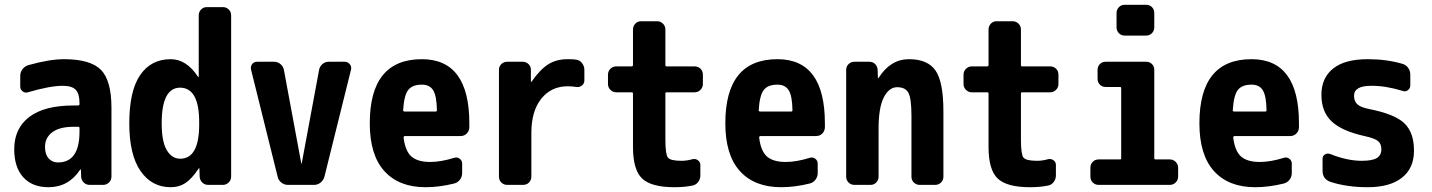

<svg xmlns="http://www.w3.org/2000/svg" viewBox="-20 -780 6040 810"><path d="M315.4 -224.6V-240.2Q315.4 -245.1 309.6 -245.1H290Q231.4 -245.1 200.7 -222.2Q169.9 -199.2 169.9 -160.2Q169.9 -128.9 185.1 -111.8Q200.2 -94.7 224.6 -94.7Q315.4 -94.7 315.4 -224.6ZM250 -530.3Q361.3 -530.3 405.8 -485.4Q450.2 -440.4 450.2 -325.2V-35.2Q450.2 -20.5 439.9 -10.3Q429.7 0 415 0H358.4Q343.8 0 333.5 -9.8Q323.2 -19.5 322.3 -35.2L321.3 -64.5Q321.3 -65.4 320.3 -65.4Q318.4 -65.4 318.4 -64.5Q269.5 9.8 184.6 9.8Q116.2 9.8 78.1 -32.2Q40 -74.2 40 -150.4Q40 -238.3 103.5 -286.6Q167 -335 290 -335H309.6Q314.5 -335 315.4 -339.8V-344.7Q315.4 -384.8 299.3 -401.4Q283.2 -418 245.1 -418Q190.4 -418 97.7 -390.6Q85.9 -386.7 75.7 -394.5Q65.4 -402.3 65.4 -415V-460Q65.4 -475.6 74.7 -487.8Q84 -500 98.6 -504.9Q188.5 -530.3 250 -530.3Z M820.3 -254.9V-264.6Q820.3 -409.2 740.2 -410.2Q662.1 -410.2 662.1 -259.8Q662.1 -182.6 683.6 -146.5Q705.1 -110.4 740.2 -110.4Q820.3 -110.4 820.3 -254.9ZM919.9 -750Q934.6 -750 944.8 -740.2Q955.1 -730.5 955.1 -714.8V-35.2Q955.1 -20.5 944.8 -10.3Q934.6 0 919.9 0H858.4Q843.8 0 833.5 -9.8Q823.2 -19.5 822.3 -35.2L821.3 -69.3Q821.3 -70.3 820.3 -70.3Q818.4 -70.3 818.4 -69.3Q789.1 -25.4 762.2 -7.8Q735.4 9.8 700.2 9.8Q620.1 9.8 572.8 -58.6Q525.4 -127 525.4 -259.8Q525.4 -396.5 571.3 -463.4Q617.2 -530.3 700.2 -530.3Q766.6 -530.3 815.4 -456.1Q815.4 -455.1 817.4 -455.1Q818.4 -455.1 818.4 -456.1V-714.8Q818.4 -729.5 828.1 -739.7Q837.9 -750 852.5 -750Z M1434.6 -519.5Q1447.3 -519.5 1455.6 -509.3Q1463.9 -499 1460.9 -486.3L1348.6 -34.2Q1344.7 -19.5 1332.5 -9.8Q1320.3 0 1304.7 0H1195.3Q1179.7 0 1167.5 -9.3Q1155.3 -18.6 1151.4 -34.2L1039.1 -486.3Q1036.1 -499 1043.5 -509.3Q1050.8 -519.5 1065.4 -519.5H1136.7Q1151.4 -519.5 1163.1 -509.8Q1174.8 -500 1177.7 -485.4L1251 -90.8Q1251 -89.8 1252 -89.8Q1252.9 -89.8 1252.9 -90.8L1326.2 -485.4Q1329.1 -500 1340.3 -509.8Q1351.6 -519.5 1367.2 -519.5Z M1818.4 -309.6Q1823.2 -309.6 1823.2 -314.5Q1822.3 -375 1807.6 -398.9Q1793 -422.9 1759.8 -422.9Q1719.7 -422.9 1702.1 -400.4Q1684.6 -377.9 1680.7 -314.5Q1680.7 -310.5 1685.5 -309.6ZM1759.8 -530.3Q1960 -530.3 1960 -259.8V-241.2Q1959 -226.6 1948.7 -216.3Q1938.5 -206.1 1922.9 -206.1H1688.5Q1683.6 -206.1 1682.6 -200.2Q1689.5 -142.6 1715.8 -119.6Q1742.2 -96.7 1794.9 -96.7Q1839.8 -96.7 1896.5 -114.3Q1909.2 -118.2 1919.4 -110.4Q1929.7 -102.5 1929.7 -89.8V-49.8Q1929.7 -34.2 1920.4 -22Q1911.1 -9.8 1896.5 -5.9Q1833 9.8 1775.4 9.8Q1663.1 9.8 1601.6 -58.1Q1540 -126 1540 -259.8Q1540 -530.3 1759.8 -530.3Z M2411.1 -528.3Q2425.8 -526.4 2435.5 -513.7Q2445.3 -501 2445.3 -485.4V-440.4Q2445.3 -427.7 2435.1 -419.4Q2424.8 -411.1 2411.1 -413.1Q2393.6 -416 2375 -416Q2305.7 -416 2263.7 -363.8Q2221.7 -311.5 2221.7 -219.7V-35.2Q2221.7 -20.5 2211.9 -10.3Q2202.1 0 2186.5 0H2120.1Q2105.5 0 2095.2 -9.8Q2085 -19.5 2085 -35.2V-485.4Q2085 -500 2095.2 -509.8Q2105.5 -519.5 2120.1 -519.5H2184.6Q2199.2 -519.5 2209.5 -509.8Q2219.7 -500 2219.7 -485.4V-435.5Q2219.7 -434.6 2220.7 -434.6Q2222.7 -434.6 2222.7 -435.5Q2258.8 -487.3 2293 -508.8Q2327.1 -530.3 2375 -530.3Q2400.4 -530.3 2411.1 -528.3Z M2910.2 -500Q2924.8 -500 2935.1 -490.2Q2945.3 -480.5 2945.3 -464.8V-425.8Q2945.3 -411.1 2935.1 -400.9Q2924.8 -390.6 2910.2 -390.6H2792Q2787.1 -390.6 2787.1 -385.7V-190.4Q2787.1 -129.9 2797.4 -115.7Q2807.6 -101.6 2855.5 -101.6Q2877.9 -101.6 2901.4 -108.4Q2914.1 -111.3 2924.3 -104Q2934.6 -96.7 2934.6 -84V-40Q2934.6 -24.4 2925.3 -12.2Q2916 0 2901.4 2.9Q2867.2 9.8 2825.2 9.8Q2727.5 9.8 2689 -26.9Q2650.4 -63.5 2650.4 -160.2V-385.7Q2650.4 -390.6 2644.5 -390.6H2580.1Q2565.4 -390.6 2555.2 -400.9Q2544.9 -411.1 2544.9 -425.8V-464.8Q2544.9 -479.5 2555.2 -489.7Q2565.4 -500 2580.1 -500H2644.5Q2649.4 -500 2650.4 -504.9V-655.3Q2650.4 -669.9 2660.2 -680.2Q2669.9 -690.4 2684.6 -690.4H2752Q2766.6 -690.4 2776.9 -680.2Q2787.1 -669.9 2787.1 -655.3V-504.9Q2787.1 -500 2792 -500Z M3318.4 -309.6Q3323.2 -309.6 3323.2 -314.5Q3322.3 -375 3307.6 -398.9Q3293 -422.9 3259.8 -422.9Q3219.7 -422.9 3202.1 -400.4Q3184.6 -377.9 3180.7 -314.5Q3180.7 -310.5 3185.5 -309.6ZM3259.8 -530.3Q3460 -530.3 3460 -259.8V-241.2Q3459 -226.6 3448.7 -216.3Q3438.5 -206.1 3422.9 -206.1H3188.5Q3183.6 -206.1 3182.6 -200.2Q3189.5 -142.6 3215.8 -119.6Q3242.2 -96.7 3294.9 -96.7Q3339.8 -96.7 3396.5 -114.3Q3409.2 -118.2 3419.4 -110.4Q3429.7 -102.5 3429.7 -89.8V-49.8Q3429.7 -34.2 3420.4 -22Q3411.1 -9.8 3396.5 -5.9Q3333 9.8 3275.4 9.8Q3163.1 9.8 3101.6 -58.1Q3040 -126 3040 -259.8Q3040 -530.3 3259.8 -530.3Z M3960 -309.6V-35.2Q3960 -20.5 3950.2 -10.3Q3940.4 0 3924.8 0H3860.4Q3845.7 0 3835.4 -9.8Q3825.2 -19.5 3825.2 -35.2V-290Q3825.2 -364.3 3812.5 -388.2Q3799.8 -412.1 3765.1 -412.1Q3730.5 -412.1 3708.5 -369.1Q3686.5 -326.2 3686.5 -237.3V-35.2Q3686.5 -20.5 3676.8 -10.3Q3667 0 3652.3 0H3585Q3570.3 0 3560.1 -9.8Q3549.8 -19.5 3549.8 -35.2V-485.4Q3549.8 -500 3560.1 -509.8Q3570.3 -519.5 3585 -519.5H3647.5Q3662.1 -519.5 3671.9 -509.8Q3681.6 -500 3682.6 -485.4L3683.6 -451.2Q3683.6 -450.2 3684.6 -450.2Q3686.5 -450.2 3686.5 -451.2Q3736.3 -530.3 3814.9 -530.3Q3893.6 -530.3 3926.8 -482.4Q3960 -434.6 3960 -309.6Z M4410.2 -500Q4424.8 -500 4435.1 -490.2Q4445.3 -480.5 4445.3 -464.8V-425.8Q4445.3 -411.1 4435.1 -400.9Q4424.8 -390.6 4410.2 -390.6H4292Q4287.1 -390.6 4287.1 -385.7V-190.4Q4287.1 -129.9 4297.4 -115.7Q4307.6 -101.6 4355.5 -101.6Q4377.9 -101.6 4401.4 -108.4Q4414.1 -111.3 4424.3 -104Q4434.6 -96.7 4434.6 -84V-40Q4434.6 -24.4 4425.3 -12.2Q4416 0 4401.4 2.9Q4367.2 9.8 4325.2 9.8Q4227.5 9.8 4189 -26.9Q4150.4 -63.5 4150.4 -160.2V-385.7Q4150.4 -390.6 4144.5 -390.6H4080.1Q4065.4 -390.6 4055.2 -400.9Q4044.9 -411.1 4044.9 -425.8V-464.8Q4044.9 -479.5 4055.2 -489.7Q4065.4 -500 4080.1 -500H4144.5Q4149.4 -500 4150.4 -504.9V-655.3Q4150.4 -669.9 4160.2 -680.2Q4169.9 -690.4 4184.6 -690.4H4252Q4266.6 -690.4 4276.9 -680.2Q4287.1 -669.9 4287.1 -655.3V-504.9Q4287.1 -500 4292 -500Z M4915 -107.4Q4929.7 -107.4 4939.9 -97.2Q4950.2 -86.9 4950.2 -72.3V-35.2Q4950.2 -20.5 4939.9 -10.3Q4929.7 0 4915 0H4615.2Q4600.6 0 4590.3 -9.8Q4580.1 -19.5 4580.1 -35.2V-72.3Q4580.1 -86.9 4589.8 -97.2Q4599.6 -107.4 4615.2 -107.4H4705.1Q4710 -107.4 4710 -112.3V-408.2Q4710 -413.1 4705.1 -413.1H4644.5Q4629.9 -413.1 4620.1 -422.9Q4610.4 -432.6 4610.4 -448.2V-485.4Q4610.4 -500 4620.1 -509.8Q4629.9 -519.5 4644.5 -519.5H4815.4Q4830.1 -519.5 4839.8 -509.8Q4849.6 -500 4849.6 -485.4V-112.3Q4849.6 -107.4 4855.5 -107.4ZM4724.6 -759.8H4815.4Q4830.1 -759.8 4839.8 -750Q4849.6 -740.2 4849.6 -724.6V-665Q4849.6 -650.4 4839.8 -640.1Q4830.1 -629.9 4815.4 -629.9H4724.6Q4710 -629.9 4700.2 -640.1Q4690.4 -650.4 4690.4 -665V-724.6Q4690.4 -739.3 4700.2 -749.5Q4710 -759.8 4724.6 -759.8Z M5318.4 -309.6Q5323.2 -309.6 5323.2 -314.5Q5322.3 -375 5307.6 -398.9Q5293 -422.9 5259.8 -422.9Q5219.7 -422.9 5202.1 -400.4Q5184.6 -377.9 5180.7 -314.5Q5180.7 -310.5 5185.5 -309.6ZM5259.8 -530.3Q5460 -530.3 5460 -259.8V-241.2Q5459 -226.6 5448.7 -216.3Q5438.5 -206.1 5422.9 -206.1H5188.5Q5183.6 -206.1 5182.6 -200.2Q5189.5 -142.6 5215.8 -119.6Q5242.2 -96.7 5294.9 -96.7Q5339.8 -96.7 5396.5 -114.3Q5409.2 -118.2 5419.4 -110.4Q5429.7 -102.5 5429.7 -89.8V-49.8Q5429.7 -34.2 5420.4 -22Q5411.1 -9.8 5396.5 -5.9Q5333 9.8 5275.4 9.8Q5163.1 9.8 5101.6 -58.1Q5040 -126 5040 -259.8Q5040 -530.3 5259.8 -530.3Z M5754.9 -320.3Q5864.3 -298.8 5904.8 -259.8Q5945.3 -220.7 5945.3 -144.5Q5945.3 -70.3 5894.5 -30.3Q5843.8 9.8 5750 9.8Q5662.1 9.8 5592.8 -12.7Q5559.6 -24.4 5559.6 -59.6V-110.4Q5559.6 -123 5570.3 -128.9Q5581.1 -134.8 5592.8 -129.9Q5664.1 -101.6 5724.6 -101.6Q5769.5 -101.6 5788.6 -113.3Q5807.6 -125 5807.6 -150.4Q5807.6 -172.9 5793.9 -184.6Q5780.3 -196.3 5740.2 -205.1Q5641.6 -226.6 5598.1 -267.6Q5554.7 -308.6 5554.7 -379.9Q5554.7 -451.2 5604 -490.7Q5653.3 -530.3 5750 -530.3Q5830.1 -530.3 5896.5 -510.7Q5911.1 -506.8 5920.4 -494.1Q5929.7 -481.4 5929.7 -464.8V-419.9Q5929.7 -407.2 5919.4 -399.4Q5909.2 -391.6 5897.5 -396.5Q5823.2 -418.9 5764.6 -418Q5691.4 -418 5692.4 -375Q5692.4 -352.5 5706.5 -339.8Q5720.7 -327.1 5754.9 -320.3Z"/></svg>

Font: Rounded-L Mgen+ 1m bold
Style: Bold
Weight: 700
Designer: [Source Han Sans]
Ryoko NISHIZUKA  (kana & ideographs); Paul D. Hunt (Latin, Greek & Cyrillic); Wenlong ZHANG  (bopomofo
Version: Version 1.059.20150602